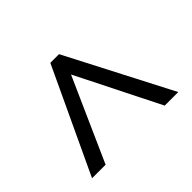

<svg xmlns="http://www.w3.org/2000/svg" viewBox="-104 -883 781 781"><g transform="rotate(-45 286.0 -493.0)"><path d="M38 -267 250 -719H300L534 -267H456L276 -626L116 -267Z"/></g></svg>

Font: Noto Sans Tangsa
Style: Regular
Weight: 400
Designer: David Williams
Foundry: Google LLC
Version: Version 1.504